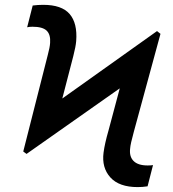

<svg xmlns="http://www.w3.org/2000/svg" viewBox="-20 -757 708 787"><path d="M88.8 -126.1 75.3 -136 176.1 -532.7Q184.3 -563.2 185.4 -581Q187.9 -615.4 171.2 -631.4Q154.5 -647.4 113.3 -647.4Q100.1 -647.4 91.3 -645.2L114 -734.4Q136 -737.2 157 -737.2Q233 -737.2 265.4 -699.6Q297.9 -661.9 292.3 -588.8Q290.5 -566.1 280.5 -527.3L235.4 -353.3L623.6 -629.6L637.8 -618.3L528.4 -216.3Q514.6 -166.2 513.5 -149.1Q509.2 -115.8 527.3 -97.3Q545.5 -78.8 585.2 -78.8Q599.8 -78.8 607.2 -80.3L584.9 6.7Q563.9 9.9 544.7 9.9Q468 9.9 432.2 -30Q396.3 -70 404.5 -131.7Q409.4 -169 424.7 -221.9L470.9 -394.9Z"/></svg>

Font: Karasuma Gothic
Style: Medium Italic
Weight: 500
Italic angle: 9.39998°
Designer: Rasmus Andersson / Ryoko Nishizuka
Foundry: Genbu
Version: Version 1.00